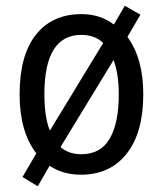

<svg xmlns="http://www.w3.org/2000/svg" viewBox="-20 -596 565 666"><path d="M262 -475Q309 -475 338 -447L153 -143Q134 -189 134 -269Q134 -475 262 -475ZM262 -61Q218 -61 190 -86L374 -388Q392 -339 392 -269Q392 -169 360.5 -115Q329 -61 262 -61ZM422 -468 467 -545 413 -576 375 -511Q327 -547 263 -547Q161 -547 104.5 -475.5Q48 -404 48 -269Q48 -139 106 -64L58 18L111 50L152 -21Q198 10 261 10Q362 10 419.5 -63Q477 -136 477 -269Q477 -393 422 -468Z"/></svg>

Font: Noto Sans UI SemiCondensed
Style: Regular
Weight: 400
Width: 4
Designer: Monotype Design Team
Foundry: Monotype Imaging Inc.
Version: 1.001